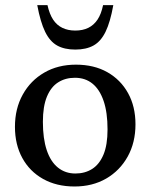

<svg xmlns="http://www.w3.org/2000/svg" viewBox="-20 -700 574 732"><path d="M267.5 -38.5Q304 -38.5 331.5 -56Q359 -73.5 374.5 -110.5Q390 -147.5 390 -206.5Q390 -271.5 375 -315.2Q360 -359 332.5 -381.2Q305 -403.5 265.5 -403.5Q229.5 -403.5 202 -386.2Q174.5 -369 159 -331.8Q143.5 -294.5 143.5 -235.5Q143.5 -171.5 158.2 -127.5Q173 -83.5 201 -61Q229 -38.5 267.5 -38.5ZM264 11Q195.5 11 144.2 -17.8Q93 -46.5 65 -97.8Q37 -149 37 -216.5Q37 -286 66.8 -339.5Q96.5 -393 148.8 -423.2Q201 -453.5 269.5 -453.5Q338.5 -453.5 389.2 -424.8Q440 -396 468.2 -345Q496.5 -294 496.5 -226Q496.5 -156.5 466.8 -103Q437 -49.5 384.8 -19.2Q332.5 11 264 11ZM267 -583.5Q295.5 -583.5 316.5 -593.8Q337.5 -604 351.8 -625.2Q366 -646.5 373 -680.5H412Q400.5 -616 382.5 -579Q364.5 -542 336.5 -526.5Q308.5 -511 267 -511Q225.5 -511 197.8 -526.5Q170 -542 152 -579Q134 -616 122 -680.5H161Q168.5 -646.5 182.5 -625.2Q196.5 -604 217.8 -593.8Q239 -583.5 267 -583.5Z"/></svg>

Font: Newsreader 16pt 16pt Medium
Style: Regular
Weight: 500
Version: Version 1.003